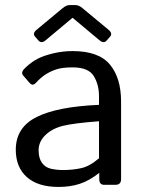

<svg xmlns="http://www.w3.org/2000/svg" viewBox="-20 -720 561 748"><path d="M116.7 -577.1Q105.5 -589.8 122.6 -604L223.1 -687.5Q238.3 -700.2 250.5 -700.2H274.9Q287.1 -700.2 302.2 -687.5L402.8 -604Q419.9 -589.8 408.7 -577.1L395.5 -562Q384.3 -549.3 367.7 -563L263.2 -650.4H262.2L157.7 -563Q141.1 -549.3 129.9 -562ZM41.5 -136.7Q41.5 -223.6 122.8 -264.2Q204.1 -304.7 365.7 -311.5V-344.7Q365.7 -390.6 345 -424.1Q324.2 -457.5 262.7 -457.5Q223.6 -457.5 200.2 -450Q176.8 -442.4 157.5 -429.9Q138.2 -417.5 120.6 -397.9Q107.4 -383.3 95.7 -396.5L70.3 -425.8Q59.6 -438 77.6 -455.1Q103.5 -479.5 127.9 -491.7Q152.3 -503.9 188.7 -512.5Q225.1 -521 262.7 -521Q364.7 -521 408.2 -468.5Q451.7 -416 451.7 -324.7V-22Q451.7 0 429.7 0H385.7Q366.7 0 366.7 -22V-45.9H365.7Q327.1 -15.6 290.3 -3.7Q253.4 8.3 208 8.3Q127.9 8.3 84.7 -30Q41.5 -68.4 41.5 -136.7ZM130.4 -134.8Q130.4 -104.5 143.1 -86.2Q155.8 -67.9 178.2 -62.7Q200.7 -57.6 225.1 -57.6Q262.7 -57.6 296.4 -64.9Q330.1 -72.3 365.7 -103.5V-247.6Q267.1 -240.2 225.1 -229.7Q183.1 -219.2 156.7 -193.6Q130.4 -168 130.4 -134.8Z"/></svg>

Font: Istok
Style: Regular
Weight: 500
Designer: Andrey V. Panov
Foundry: Andrey V. Panov
Version: Version 1.0.3